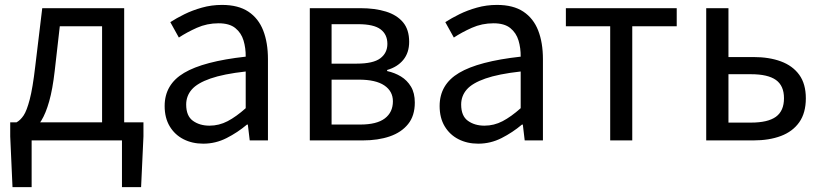

<svg xmlns="http://www.w3.org/2000/svg" viewBox="-20 -577 3378 789"><path d="M110 0V192.1H31.4L22 -16.5V-74.3H569.5V-16.5L559.8 192.1H481.2V0ZM399.5 -27.6V-469H225.7L204.8 -285.3Q196.2 -210 182.1 -160.5Q168.1 -111 150.1 -81.9Q132.2 -52.8 111.6 -39.1Q91 -25.4 69.5 -20.8L48 -74.3Q63.8 -83 77 -102.5Q90.1 -122 102.2 -168.5Q114.4 -214.9 124.6 -302.5L153.6 -543.4H490.3V-27.6Z M815.2 13.4Q769.9 13.4 734.1 -4.9Q698.2 -23.2 677.4 -57.9Q656.6 -92.5 656.6 -141.3Q656.6 -230.1 736.5 -277.5Q816.3 -325 989.7 -344.2Q990.1 -379.4 980.8 -410.5Q971.5 -441.7 947.2 -461.5Q922.9 -481.3 878 -481.3Q830.6 -481.3 789.1 -462.8Q747.7 -444.3 715 -422.7L679.9 -486Q705 -502.3 737.8 -518.5Q770.6 -534.7 809.9 -545.7Q849.1 -556.8 892.5 -556.8Q959.2 -556.8 1000.8 -529.1Q1042.3 -501.4 1061.7 -451.5Q1081.1 -401.6 1081.1 -334V0H1006.2L998.5 -64.9H994.7Q956.6 -32.7 911.3 -9.7Q865.9 13.4 815.2 13.4ZM840.8 -60.6Q880 -60.6 915.3 -79Q950.5 -97.4 989.7 -132.4V-283.2Q898.7 -273.1 844.8 -254.3Q791 -235.5 768 -209.1Q745.1 -182.6 745.1 -147.4Q745.1 -100.4 772.9 -80.5Q800.6 -60.6 840.8 -60.6Z M1253.1 0V-543.4H1461.1Q1520.9 -543.4 1566.1 -529.4Q1611.2 -515.4 1636.3 -485.3Q1661.4 -455.3 1661.4 -405.2Q1661.4 -360.4 1637.3 -331Q1613.2 -301.6 1570.9 -289.4V-285Q1602 -278.2 1627.6 -262.7Q1653.2 -247.1 1668.9 -220.9Q1684.6 -194.7 1684.6 -155.5Q1684.6 -101.3 1657.1 -67.2Q1629.6 -33 1581.7 -16.5Q1533.8 0 1470.7 0ZM1342.6 -315.5H1446Q1513.9 -315.5 1542.9 -337.5Q1571.9 -359.5 1571.9 -396.6Q1571.9 -435.6 1543.8 -456.6Q1515.8 -477.6 1452.1 -477.6H1342.6ZM1342.6 -65.2H1460.4Q1528.3 -65.2 1561.4 -90.4Q1594.6 -115.6 1594.6 -160.8Q1594.6 -202 1559.4 -225.9Q1524.2 -249.7 1454.6 -249.7H1342.6Z M1945.2 13.4Q1899.9 13.4 1864.1 -4.9Q1828.2 -23.2 1807.4 -57.9Q1786.6 -92.5 1786.6 -141.3Q1786.6 -230.1 1866.5 -277.5Q1946.3 -325 2119.7 -344.2Q2120.1 -379.4 2110.8 -410.5Q2101.5 -441.7 2077.2 -461.5Q2052.9 -481.3 2008 -481.3Q1960.6 -481.3 1919.1 -462.8Q1877.7 -444.3 1845 -422.7L1809.9 -486Q1835 -502.3 1867.8 -518.5Q1900.6 -534.7 1939.9 -545.7Q1979.1 -556.8 2022.5 -556.8Q2089.2 -556.8 2130.8 -529.1Q2172.3 -501.4 2191.7 -451.5Q2211.1 -401.6 2211.1 -334V0H2136.2L2128.5 -64.9H2124.7Q2086.6 -32.7 2041.3 -9.7Q1995.9 13.4 1945.2 13.4ZM1970.8 -60.6Q2010 -60.6 2045.3 -79Q2080.5 -97.4 2119.7 -132.4V-283.2Q2028.7 -273.1 1974.8 -254.3Q1921 -235.5 1898 -209.1Q1875.1 -182.6 1875.1 -147.4Q1875.1 -100.4 1902.9 -80.5Q1930.6 -60.6 1970.8 -60.6Z M2487.5 0V-469H2305.4V-543.4H2760.9V-469H2578.2V0Z M2882.1 0V-543.4H2973.5V-342.6H3076Q3140.8 -342.6 3189.1 -324.7Q3237.5 -306.8 3264.5 -269.5Q3291.5 -232.2 3291.5 -173Q3291.5 -113 3264.5 -74.7Q3237.5 -36.4 3189.1 -18.2Q3140.8 0 3076 0ZM2973.5 -73.2H3066.2Q3135.4 -73.2 3168.6 -97.2Q3201.7 -121.3 3201.7 -173.4Q3201.7 -224.7 3168.6 -248.4Q3135.4 -272 3066.2 -272H2973.5Z"/></svg>

Font: Noto Sans TC
Style: Regular
Weight: 100
Designer: Ryoko NISHIZUKA 西塚涼子 (kana, bopomofo & ideographs); Paul D. Hunt (Latin, Greek & Cyrillic); Sandoll Communications 산돌커뮤니
Foundry: Adobe
Version: Version 2.004;hotconv 1.0.118;makeotfexe 2.5.65603